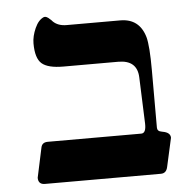

<svg xmlns="http://www.w3.org/2000/svg" viewBox="-46 -638 667 683"><g transform="rotate(-5 287.0 -296.0)"><path d="M501.5 0H87.4Q63.5 0 63.5 -23.9L86.4 -130.9Q90.3 -148.4 110.4 -148.4H444.3Q461.9 -148.4 460.9 -182.6L454.6 -349.1Q452.1 -410.2 384.8 -410.2H189Q134.3 -410.2 112.3 -429.2Q90.3 -448.2 90.3 -501.5Q90.3 -526.9 103 -555.4Q115.7 -584 135.7 -591.8Q144.5 -594.2 157.2 -581.5Q159.7 -580.1 165 -573.7Q182.6 -556.2 213.4 -556.2H404.8Q473.1 -556.2 492.7 -488.8Q501.5 -457 501.5 -369.6V-165Q501.5 -152.3 514.2 -149.9L520.5 -148.4Q548.3 -143.6 548.3 -124.5L525.4 -21.5Q520.5 0 501.5 0Z"/></g></svg>

Font: Accordance
Style: Bold
Weight: 700
Version: Version 1.2 (build January 31, 2020) Miklal Software Solutio